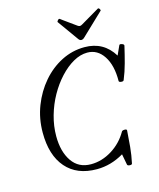

<svg xmlns="http://www.w3.org/2000/svg" viewBox="-131 -961 904 1092"><g transform="rotate(-15 321.0 -415.0)"><path d="M510 33Q509 40 496 39.5Q483 39 481 32L469 -32Q393 13 310 13Q193 13 129 -60.5Q65 -134 65 -267Q65 -350 93.5 -423.5Q122 -497 171 -554Q220 -611 284 -643.5Q348 -676 420 -676Q532 -676 590 -581L615 -636Q618 -642 631 -637.5Q644 -633 642 -625Q631 -577 618 -528.5Q605 -480 587 -437Q584 -430 571 -431.5Q558 -433 558 -440Q559 -532 523 -587Q487 -642 427 -642Q386 -642 344.5 -618.5Q303 -595 265 -554Q227 -513 197.5 -460.5Q168 -408 151 -348Q134 -288 134 -228Q134 -137 173 -80Q212 -23 285 -23Q349 -23 408 -59.5Q467 -96 502 -157Q505 -163 518.5 -163.5Q532 -164 532 -156Q529 -108 524.5 -60.5Q520 -13 510 33ZM414 -720Q405 -720 398 -730L310 -853Q308 -856 314.5 -863.5Q321 -871 325 -868L414 -804Q421 -799 427 -799Q433 -799 441 -804L550 -868Q555 -871 560.5 -863Q566 -855 562 -852L433 -729Q424 -720 414 -720Z"/></g></svg>

Font: Junicode Two Beta Condensed
Style: Italic
Weight: 400
Width: 3
Italic angle: -9°
Version: Version 1.053; ttfautohint (v1.8.4)